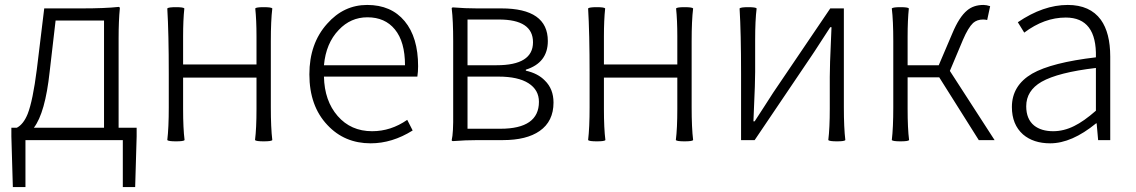

<svg xmlns="http://www.w3.org/2000/svg" viewBox="-20 -567 4599 777"><path d="M32 190 26 -15V-50H48Q75 -64 92 -106Q113 -160 129 -286L159 -533H310Q405 -533 460 -539Q465 -539 465 -533Q460 -483 460 -412V-291V-50H533V-15L527 190H477V0H83V190ZM117 -50H401V-267V-484H205L181 -277Q163 -110 117 -50Z M692 5Q662 5 657 0Q663 -50 663 -133V-267Q663 -434 657 -533Q662 -538 692 -538Q722 -538 726 -533Q721 -486 721 -420V-306H1018V-420Q1018 -486 1013 -533Q1017 -538 1047 -538Q1078 -538 1082 -533Q1076 -484 1076 -400V-266V-133Q1076 -50 1082 0Q1078 5 1047 5Q1017 5 1012 0Q1018 -47 1018 -126V-253H721V-126Q721 -47 727 0Q723 5 692 5Z M1480 13Q1374 13 1305 -61Q1232 -138 1232 -266Q1232 -391 1304 -471Q1371 -547 1466 -547Q1563 -547 1617.5 -481.5Q1672 -416 1672 -299Q1672 -277 1669 -257H1480H1291Q1293 -159 1346.5 -97.5Q1400 -36 1486 -36Q1562 -36 1628 -82L1650 -39Q1567 13 1480 13ZM1291 -303H1455H1619Q1619 -398 1578 -448Q1538 -497 1467 -497Q1399 -497 1351 -446Q1299 -392 1291 -303Z M1814 4Q1808 4 1808 0Q1815 -28 1814 -110Q1814 -126 1814 -133V-266V-400Q1814 -484 1808 -533Q1808 -537 1814 -537Q1862 -533 1911 -533H2009Q2197 -533 2197 -401Q2197 -313 2108 -285V-281Q2157 -270 2185 -241Q2220 -207 2220 -152Q2220 -76 2164 -37Q2111 0 2015 0H1914Q1864 0 1814 4ZM1872 -46H2005Q2161 -46 2161 -155Q2161 -203 2119 -230Q2077 -257 1997 -257H1872V-151ZM1872 -303H1990Q2137 -303 2137 -396Q2137 -488 1999 -488H1872V-395Z M2395 5Q2365 5 2360 0Q2366 -50 2366 -133V-267Q2366 -434 2360 -533Q2365 -538 2395 -538Q2425 -538 2429 -533Q2424 -486 2424 -420V-306H2721V-420Q2721 -486 2716 -533Q2720 -538 2750 -538Q2781 -538 2785 -533Q2779 -484 2779 -400V-266V-133Q2779 -50 2785 0Q2781 5 2750 5Q2720 5 2715 0Q2721 -47 2721 -126V-253H2424V-126Q2424 -47 2430 0Q2426 5 2395 5Z M3367 5Q3337 5 3332 0Q3338 -48 3338 -128V-256Q3338 -302 3343 -409Q3344 -441 3345 -457H3340Q3323 -430 3277 -360Q3269 -347 3265 -342L3034 0H2979V-267Q2979 -434 2973 -533Q2978 -538 3008 -538Q3038 -538 3042 -533Q3036 -485 3036 -405V-276Q3036 -232 3031 -124Q3030 -92 3029 -76H3034Q3045 -93 3072 -134.5Q3099 -176 3109 -192L3340 -533H3395V-266V-133Q3395 -50 3401 0Q3397 5 3367 5Z M3624 5Q3594 5 3589 0Q3595 -50 3595 -133V-266V-400Q3595 -484 3589 -533Q3594 -538 3624 -538Q3654 -538 3658 -533Q3653 -486 3653 -418V-303H3779L3834 -432Q3862 -499 3894 -525Q3920 -547 3960 -547Q3972 -547 3987 -542L3975 -486Q3968 -488 3958 -488Q3934 -488 3918 -474Q3898 -455 3877 -406L3824 -280L4005 0H3941L3781 -254H3653V-127Q3653 -47 3659 0Q3655 5 3624 5Z M4230 13Q4162 13 4120 -23Q4075 -63 4075 -134Q4075 -221 4157 -269Q4236 -314 4415 -335Q4419 -496 4293 -496Q4206 -496 4125 -435L4099 -477Q4202 -547 4301 -547Q4391 -547 4435 -487Q4473 -434 4473 -338V-169V0H4424L4418 -68H4416Q4317 13 4230 13ZM4242 -36Q4285 -36 4327 -57Q4366 -76 4415 -119V-205V-292Q4262 -274 4195 -236Q4133 -200 4133 -137Q4133 -85 4165 -59Q4194 -36 4242 -36Z"/></svg>

Font: GenSekiGothic TW L
Style: Regular
Weight: 300
Version: Version 1.501;PS 1;hotconv 16.6.51;makeotf.lib2.5.65220